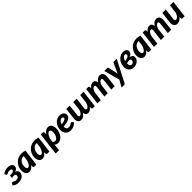

<svg xmlns="http://www.w3.org/2000/svg" viewBox="728 -2911 5463 5463"><g transform="rotate(-45 3460.0 -179.0)"><path d="M43 -450Q59.5 -465.5 81.8 -479Q104 -492.5 130.2 -502.2Q156.5 -512 186 -517.5Q215.5 -523 245.5 -523Q289.5 -523 321.5 -512.8Q353.5 -502.5 374.5 -485.5Q395.5 -468.5 405.5 -446.5Q415.5 -424.5 415.5 -400.5Q415.5 -382.5 409.8 -364.5Q404 -346.5 391.2 -330.5Q378.5 -314.5 357.8 -301.2Q337 -288 307.5 -279.5Q350 -269.5 373 -241.8Q396 -214 396 -172Q396 -140.5 382.5 -108.8Q369 -77 340.5 -51Q312 -25 267.8 -8.8Q223.5 7.5 162 7.5Q113.5 7.5 69.2 -7.2Q25 -22 -18 -59.5L17 -115Q21 -121.5 28.2 -126.8Q35.5 -132 44 -132Q56 -132 66.2 -125.8Q76.5 -119.5 89.5 -111.8Q102.5 -104 121.2 -97.8Q140 -91.5 169 -91.5Q194.5 -91.5 213.5 -97.8Q232.5 -104 245.2 -115.2Q258 -126.5 264.2 -141.8Q270.5 -157 270.5 -174.5Q270.5 -190.5 265.5 -201.2Q260.5 -212 251.2 -218.5Q242 -225 229 -227.8Q216 -230.5 200.5 -230.5Q185 -230.5 162.8 -227.2Q140.5 -224 121.5 -220.5Q121.5 -246 123.8 -269.5Q126 -293 136 -318Q149.5 -315.5 162.5 -313.8Q175.5 -312 189 -312Q217 -312 236.8 -318Q256.5 -324 268.8 -333Q281 -342 286.5 -353.2Q292 -364.5 292 -375Q292 -396.5 275 -410Q258 -423.5 218.5 -423.5Q192 -423.5 173.5 -418.2Q155 -413 141.5 -406.5Q128 -400 118.5 -394.2Q109 -388.5 100 -387.5Q91.5 -386.5 85 -389Q78.5 -391.5 71.5 -403L43 -450Z M879.5 0H806Q793 0 784.2 -3.5Q775.5 -7 770.2 -13Q765 -19 763 -27Q761 -35 761 -44.5L763 -97Q730 -48.5 689.2 -20.5Q648.5 7.5 599.5 7.5Q571 7.5 545.2 -3.8Q519.5 -15 500 -37.8Q480.5 -60.5 469.2 -95.2Q458 -130 458 -176.5Q458 -223 469.5 -266.8Q481 -310.5 502.5 -349Q524 -387.5 554.8 -419.8Q585.5 -452 623.2 -475Q661 -498 705.2 -510.8Q749.5 -523.5 798.5 -523.5Q834.5 -523.5 870.5 -518.2Q906.5 -513 941.5 -500ZM654 -103Q672.5 -103 690.8 -116.5Q709 -130 725 -153.5Q741 -177 754.5 -208.5Q768 -240 778 -276.5L797 -426.5Q792 -427 787.5 -427Q783 -427 779 -427Q739 -427 705.5 -409Q672 -391 647.8 -360Q623.5 -329 609.8 -288Q596 -247 596 -201.5Q596 -149.5 612 -126.2Q628 -103 654 -103Z M1405 0H1331.5Q1318.5 0 1309.8 -3.5Q1301 -7 1295.8 -13Q1290.5 -19 1288.5 -27Q1286.5 -35 1286.5 -44.5L1288.5 -97Q1255.5 -48.5 1214.8 -20.5Q1174 7.5 1125 7.5Q1096.5 7.5 1070.8 -3.8Q1045 -15 1025.5 -37.8Q1006 -60.5 994.8 -95.2Q983.5 -130 983.5 -176.5Q983.5 -223 995 -266.8Q1006.5 -310.5 1028 -349Q1049.5 -387.5 1080.2 -419.8Q1111 -452 1148.8 -475Q1186.5 -498 1230.8 -510.8Q1275 -523.5 1324 -523.5Q1360 -523.5 1396 -518.2Q1432 -513 1467 -500ZM1179.5 -103Q1198 -103 1216.2 -116.5Q1234.5 -130 1250.5 -153.5Q1266.5 -177 1280 -208.5Q1293.5 -240 1303.5 -276.5L1322.5 -426.5Q1317.5 -427 1313 -427Q1308.5 -427 1304.5 -427Q1264.5 -427 1231 -409Q1197.5 -391 1173.2 -360Q1149 -329 1135.2 -288Q1121.5 -247 1121.5 -201.5Q1121.5 -149.5 1137.5 -126.2Q1153.5 -103 1179.5 -103Z M1491 166.5 1574 -516H1644.5Q1666 -516 1678 -505.5Q1690 -495 1690 -472L1688 -411Q1724.5 -463 1769.5 -493.2Q1814.5 -523.5 1866 -523.5Q1898 -523.5 1924.2 -512Q1950.5 -500.5 1969.2 -476.8Q1988 -453 1998.2 -416.5Q2008.5 -380 2008.5 -330Q2008.5 -285.5 1999.2 -243.2Q1990 -201 1973.5 -163.5Q1957 -126 1933.8 -94.8Q1910.5 -63.5 1882.5 -40.8Q1854.5 -18 1822.8 -5.2Q1791 7.5 1757.5 7.5Q1723.5 7.5 1696.8 -4Q1670 -15.5 1649.5 -35.5L1625 166.5ZM1811.5 -417Q1793 -417 1773.8 -403.8Q1754.5 -390.5 1736.2 -367.5Q1718 -344.5 1702.2 -313.5Q1686.5 -282.5 1675.5 -247L1660.5 -123Q1676.5 -108 1696.5 -101.8Q1716.5 -95.5 1735.5 -95.5Q1765.5 -95.5 1790.8 -114.8Q1816 -134 1834 -165.2Q1852 -196.5 1862 -236Q1872 -275.5 1872 -316Q1872 -368 1855.8 -392.5Q1839.5 -417 1811.5 -417Z M2500.5 -392.5Q2500.5 -358 2486.5 -329Q2472.5 -300 2437.5 -277Q2402.5 -254 2342.5 -237.8Q2282.5 -221.5 2191 -212.5V-211.5Q2191 -97 2287.5 -97Q2319.5 -97 2339.8 -105.2Q2360 -113.5 2374.5 -123.2Q2389 -133 2401.2 -141.2Q2413.5 -149.5 2429.5 -149.5Q2436.5 -149.5 2442.8 -146.2Q2449 -143 2454 -137.5L2489 -95.5Q2462 -68.5 2436.5 -49.2Q2411 -30 2383.5 -17.2Q2356 -4.5 2326 1.5Q2296 7.5 2260 7.5Q2214.5 7.5 2177 -8Q2139.5 -23.5 2112.8 -51.8Q2086 -80 2071.2 -119.8Q2056.5 -159.5 2056.5 -208.5Q2056.5 -249.5 2065.5 -288.5Q2074.5 -327.5 2091.5 -362.5Q2108.5 -397.5 2132.8 -426.8Q2157 -456 2188 -477.2Q2219 -498.5 2255.8 -510.5Q2292.5 -522.5 2334 -522.5Q2374.5 -522.5 2405.8 -510.8Q2437 -499 2458 -480.2Q2479 -461.5 2489.8 -438.5Q2500.5 -415.5 2500.5 -392.5ZM2326 -428Q2304 -428 2284.5 -418.8Q2265 -409.5 2249 -392.8Q2233 -376 2221 -352.2Q2209 -328.5 2201.5 -299.5Q2257 -307.5 2291.2 -316.8Q2325.5 -326 2344.2 -337Q2363 -348 2369.5 -360.5Q2376 -373 2376 -387.5Q2376 -394.5 2373 -401.8Q2370 -409 2364 -414.8Q2358 -420.5 2348.5 -424.2Q2339 -428 2326 -428Z M3016.5 -515.5 2977.5 -188Q2972 -141.5 2980 -122.2Q2988 -103 3012.5 -103Q3030.5 -103 3047 -112.8Q3063.5 -122.5 3078 -140.5Q3092.5 -158.5 3105 -184.2Q3117.5 -210 3126.5 -242L3159.5 -515.5H3295L3232.5 0H3161.5Q3140 0 3128 -10.5Q3116 -21 3116 -43.5L3117 -87.5Q3083 -39 3044.8 -15.8Q3006.5 7.5 2964 7.5Q2918 7.5 2890 -22.5Q2862 -52.5 2856 -110Q2820.5 -49.5 2778.2 -21Q2736 7.5 2684.5 7.5Q2652 7.5 2626.5 -5.5Q2601 -18.5 2585 -43.5Q2569 -68.5 2563 -104.8Q2557 -141 2563 -188L2601.5 -515.5H2737.5L2699 -188Q2693 -141.5 2701.8 -122.2Q2710.5 -103 2734.5 -103Q2751.5 -103 2767.8 -112.2Q2784 -121.5 2798.8 -139.2Q2813.5 -157 2826 -182Q2838.5 -207 2847.5 -238.5L2880.5 -515.5Z M3339 0 3401.5 -516H3472.5Q3494 -516 3506 -505.5Q3518 -495 3518 -472L3516.5 -428Q3550.5 -476.5 3589 -500Q3627.5 -523.5 3670 -523.5Q3715.5 -523.5 3743.8 -493.5Q3772 -463.5 3778 -406Q3813.5 -466.5 3855.8 -495Q3898 -523.5 3949.5 -523.5Q3982 -523.5 4007.2 -510.5Q4032.5 -497.5 4048.8 -472.5Q4065 -447.5 4071 -411Q4077 -374.5 4071 -327.5L4032.5 0H3896.5L3935 -327.5Q3941 -374 3932.2 -393.2Q3923.5 -412.5 3899.5 -412.5Q3882 -412.5 3865.8 -403.2Q3849.5 -394 3835 -376.5Q3820.5 -359 3808 -334.2Q3795.5 -309.5 3786.5 -278L3753.5 0H3617.5L3656.5 -327.5Q3662 -374 3654 -393.2Q3646 -412.5 3621.5 -412.5Q3603.5 -412.5 3587 -402.8Q3570.5 -393 3555.8 -375Q3541 -357 3528.8 -331.2Q3516.5 -305.5 3507.5 -273.5L3474.5 0Z M4290.5 138.5Q4276 166.5 4247 166.5H4144L4260 -42L4131 -515.5H4247Q4262 -515.5 4269.5 -508Q4277 -500.5 4280 -490.5L4334.5 -244Q4337.5 -230.5 4339.5 -217Q4341.5 -203.5 4343 -190Q4348.5 -203.5 4354.8 -217.2Q4361 -231 4367.5 -244.5L4480 -491Q4485.5 -501.5 4496 -508.5Q4506.5 -515.5 4517.5 -515.5H4628Z M5030 -414.5Q5030.5 -375 5001.8 -340Q4973 -305 4914 -283.5Q4938.5 -281.5 4959.5 -274.2Q4980.5 -267 4995.8 -254Q5011 -241 5019.8 -222.2Q5028.5 -203.5 5028.5 -179Q5028.5 -145 5013.5 -111.5Q4998.5 -78 4969.5 -51.5Q4940.5 -25 4898.8 -8.5Q4857 8 4804 8Q4755 8 4717.8 -6.8Q4680.5 -21.5 4655 -48.8Q4629.5 -76 4616.5 -115Q4603.5 -154 4603.5 -202Q4603.5 -245.5 4613.2 -286Q4623 -326.5 4641.2 -362.2Q4659.5 -398 4685 -427.5Q4710.5 -457 4742.2 -478Q4774 -499 4810.8 -510.8Q4847.5 -522.5 4888 -522.5Q4923 -522.5 4949.5 -514Q4976 -505.5 4993.8 -491Q5011.5 -476.5 5020.8 -456.8Q5030 -437 5030 -414.5ZM4738.5 -212.5Q4738 -155 4758 -122.8Q4778 -90.5 4819.5 -92.5Q4838 -93.5 4853.2 -100.8Q4868.5 -108 4879.2 -119.5Q4890 -131 4895.8 -146.2Q4901.5 -161.5 4901.5 -178Q4901.5 -192 4897 -203.8Q4892.5 -215.5 4882.8 -223Q4873 -230.5 4857.2 -233Q4841.5 -235.5 4819 -231ZM4871 -432.5Q4851.5 -432.5 4832.5 -422.8Q4813.5 -413 4797.5 -394.8Q4781.5 -376.5 4768.5 -350.8Q4755.5 -325 4748 -293L4819 -311Q4848.5 -317 4866.8 -325.8Q4885 -334.5 4895 -344.8Q4905 -355 4908.5 -366.2Q4912 -377.5 4912 -389Q4912 -408 4903 -420.2Q4894 -432.5 4871 -432.5Z M5507 0H5433.5Q5420.5 0 5411.8 -3.5Q5403 -7 5397.8 -13Q5392.5 -19 5390.5 -27Q5388.5 -35 5388.5 -44.5L5390.5 -97Q5357.5 -48.5 5316.8 -20.5Q5276 7.5 5227 7.5Q5198.5 7.5 5172.8 -3.8Q5147 -15 5127.5 -37.8Q5108 -60.5 5096.8 -95.2Q5085.5 -130 5085.5 -176.5Q5085.5 -223 5097 -266.8Q5108.5 -310.5 5130 -349Q5151.5 -387.5 5182.2 -419.8Q5213 -452 5250.8 -475Q5288.5 -498 5332.8 -510.8Q5377 -523.5 5426 -523.5Q5462 -523.5 5498 -518.2Q5534 -513 5569 -500ZM5281.5 -103Q5300 -103 5318.2 -116.5Q5336.5 -130 5352.5 -153.5Q5368.5 -177 5382 -208.5Q5395.5 -240 5405.5 -276.5L5424.5 -426.5Q5419.5 -427 5415 -427Q5410.5 -427 5406.5 -427Q5366.5 -427 5333 -409Q5299.5 -391 5275.2 -360Q5251 -329 5237.2 -288Q5223.5 -247 5223.5 -201.5Q5223.5 -149.5 5239.5 -126.2Q5255.5 -103 5281.5 -103Z M5613 0 5675.5 -516H5746.5Q5768 -516 5780 -505.5Q5792 -495 5792 -472L5790.5 -428Q5824.5 -476.5 5863 -500Q5901.5 -523.5 5944 -523.5Q5989.5 -523.5 6017.8 -493.5Q6046 -463.5 6052 -406Q6087.5 -466.5 6129.8 -495Q6172 -523.5 6223.5 -523.5Q6256 -523.5 6281.2 -510.5Q6306.5 -497.5 6322.8 -472.5Q6339 -447.5 6345 -411Q6351 -374.5 6345 -327.5L6306.5 0H6170.5L6209 -327.5Q6215 -374 6206.2 -393.2Q6197.5 -412.5 6173.5 -412.5Q6156 -412.5 6139.8 -403.2Q6123.5 -394 6109 -376.5Q6094.5 -359 6082 -334.2Q6069.5 -309.5 6060.5 -278L6027.5 0H5891.5L5930.5 -327.5Q5936 -374 5928 -393.2Q5920 -412.5 5895.5 -412.5Q5877.5 -412.5 5861 -402.8Q5844.5 -393 5829.8 -375Q5815 -357 5802.8 -331.2Q5790.5 -305.5 5781.5 -273.5L5748.5 0Z M6604 -515.5 6565 -188Q6559.5 -141.5 6569.8 -122.2Q6580 -103 6607 -103Q6625 -103 6644.2 -113.2Q6663.5 -123.5 6681.2 -142.5Q6699 -161.5 6714.2 -188.5Q6729.5 -215.5 6739.5 -248.5L6772 -515.5H6909.5L6847 0H6777Q6728 0 6728 -46.5L6729.5 -93Q6691.5 -42 6646.5 -17.2Q6601.5 7.5 6554 7.5Q6521.5 7.5 6495.5 -5.5Q6469.5 -18.5 6452.5 -43.5Q6435.5 -68.5 6428.5 -104.8Q6421.5 -141 6427.5 -188L6466 -515.5Z"/></g></svg>

Font: Lato Heavy
Style: Italic
Weight: 800
Italic angle: -7°
Designer: Lukasz Dziedzic
Foundry: tyPoland Lukasz Dziedzic
Version: Version 2.007; 2014-02-27